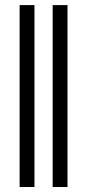

<svg xmlns="http://www.w3.org/2000/svg" viewBox="-20 -752 386 772"><path d="M191.8 0V-731.5H251.4V0ZM118.6 -731.5V0H58.9V-731.5Z"/></svg>

Font: Inter P Light
Style: Regular
Weight: 300
Designer: Rasmus Andersson
Foundry: rsms
Version: Version 3.018;git-588b23468